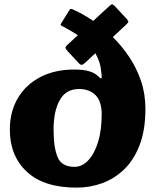

<svg xmlns="http://www.w3.org/2000/svg" viewBox="-20 -848 710 878"><path d="M289.5 -644 336 -687Q319.5 -698 302.2 -708Q285 -718 267.5 -727Q261.5 -730 258.8 -731.8Q256 -733.5 259 -740L296.5 -800.5Q300.5 -810 310.5 -806Q331.5 -797 356 -783.5Q380.5 -770 406.5 -752.5L478.5 -819Q489 -829 493.8 -828Q498.5 -827 506.5 -818.5L557.5 -763.5Q566.5 -754 567 -749.5Q567.5 -745 555.5 -734L496 -678.5Q536.5 -638.5 570.2 -588.5Q604 -538.5 624.5 -478.8Q645 -419 645 -350Q645 -254.5 619 -186Q593 -117.5 548.5 -74.2Q504 -31 447.8 -10.5Q391.5 10 331 10Q180.5 10 102.8 -62.5Q25 -135 25 -255Q25 -337.5 61.8 -399.5Q98.5 -461.5 164.8 -495.8Q231 -530 319 -530Q361 -530 384.8 -523Q408.5 -516 422 -505.5Q429.5 -499.5 434.8 -494Q440 -488.5 443 -490Q445.5 -491.5 445 -497Q444.5 -502.5 443.5 -515Q441.5 -541 434.5 -563.2Q427.5 -585.5 416 -604.5L371.5 -563Q359.5 -552 353.8 -551.5Q348 -551 339 -560.5L288.5 -615Q280.5 -623.5 279.5 -628.8Q278.5 -634 289.5 -644ZM225 -255Q225 -173.5 243.5 -129.2Q262 -85 321 -85Q355.5 -85 383.8 -115Q412 -145 428.5 -198.8Q445 -252.5 445 -325Q445 -385 416.8 -413Q388.5 -441 341 -441Q282 -441 253.5 -390.8Q225 -340.5 225 -255Z"/></svg>

Font: Besley* Narrow Fatface
Style: Regular
Weight: 900
Width: 4
Designer: Owen Earl
Foundry: indestructible type*
Version: Version 3.000; ttfautohint (v1.8.3)